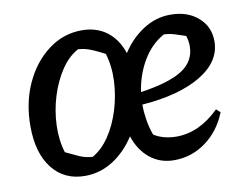

<svg xmlns="http://www.w3.org/2000/svg" viewBox="-61 -578 867 672"><g transform="rotate(-10 372.0 -242.0)"><path d="M191 10Q117 10 74.5 -44.5Q32 -99 32 -194Q32 -278 63 -345.5Q94 -413 147.5 -453.5Q201 -494 267 -494Q319 -494 355.5 -466.5Q392 -439 409 -388Q440 -436 485 -465Q530 -494 582 -494Q642 -494 680 -461Q718 -428 718 -376Q718 -304 641 -257.5Q564 -211 431 -201Q431 -175 435.5 -146.5Q440 -118 450 -91Q468 -80 488 -75Q508 -70 530 -70Q611 -70 682 -140L696 -127Q671 -64 620.5 -27Q570 10 508 10Q458 10 422 -19Q386 -48 369 -99Q337 -49 291 -19.5Q245 10 191 10ZM228 -51Q262 -70 288 -108.5Q314 -147 329.5 -197Q345 -247 347.5 -299.5Q350 -352 336 -398Q309 -412 293.5 -418.5Q278 -425 267 -427.5Q256 -430 243 -431Q208 -412 182 -373Q156 -334 140.5 -284Q125 -234 123 -181.5Q121 -129 135 -84Q160 -72 181 -62.5Q202 -53 228 -51ZM548 -430Q502 -405 472.5 -355.5Q443 -306 434 -245Q537 -260 583.5 -290.5Q630 -321 630 -374Q630 -392 624 -411Q601 -419 584 -424Q567 -429 548 -430Z"/></g></svg>

Font: Piazzolla Medium
Style: Italic
Weight: 500
Italic angle: -11.3°
Designer: Juan Pablo del Peral
Foundry: Huerta Tipografica
Version: Version 1.330